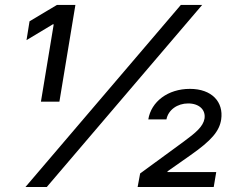

<svg xmlns="http://www.w3.org/2000/svg" viewBox="-20 -747 966 767"><path d="M81.7 0H166.9L787.6 -727.3H702.4ZM85.9 -586.6 191.1 -649.9H194.6L143.5 -340.9H217.3L281.2 -727.3H207.4L98 -661.9ZM529.8 0H833.8L843.8 -59.7H649.1V-62.5L740.1 -126.4C825.3 -186.1 856.5 -223 863.6 -269.9C873.6 -339.5 826.7 -392 738.6 -392C650.6 -392 583.8 -340.9 572.4 -269.9H644.9C652 -308.2 688.9 -333.8 731.5 -333.8C775.6 -333.8 802.6 -308.2 796.9 -272.7C791.2 -241.5 762.8 -217.3 714.5 -181.8L539.8 -54Z"/></svg>

Font: Margiela Sans
Style: Italic
Weight: 400
Italic angle: -9.39999°
Designer: Stefan Endress, Andreas Faust
Version: Version 1.100;FEAKit 1.0